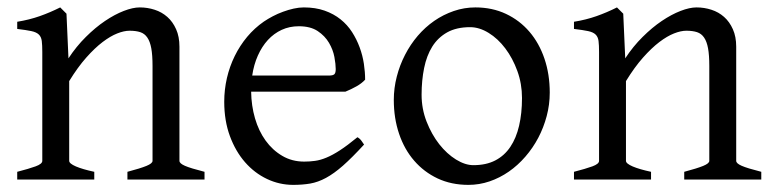

<svg xmlns="http://www.w3.org/2000/svg" viewBox="-20 -489 2108 523"><path d="M327.1 0V-21Q362.3 -30.3 378.9 -37.1Q395.5 -43.9 395.5 -50.8V-309.1Q395.5 -338.9 392.1 -357.4Q388.7 -376 381.3 -386.7Q374 -397.5 362.1 -401.4Q350.1 -405.3 333 -405.3Q317.9 -405.3 299.3 -397.9Q280.8 -390.6 259.5 -374.5Q238.3 -358.4 215.1 -332.3Q191.9 -306.2 168.5 -268.1V-50.8Q168.5 -43.5 186.8 -35.6Q205.1 -27.8 236.8 -21V0H26.9V-21Q59.1 -29.3 77.1 -35.9Q95.2 -42.5 95.2 -50.8V-347.2Q95.2 -366.2 93.8 -377.4Q92.3 -388.7 85.7 -395Q79.1 -401.4 65.4 -404.3Q51.8 -407.2 26.9 -410.2V-429.7Q60.1 -435.1 88.4 -445.1Q116.7 -455.1 144 -468.8L161.1 -451.7L166.5 -330.1Q188 -362.8 213.9 -388.4Q239.7 -414.1 266.1 -431.9Q292.5 -449.7 317.1 -459.2Q341.8 -468.8 360.8 -468.8Q381.8 -468.8 401.4 -462.4Q420.9 -456.1 435.8 -442.9Q450.7 -429.7 459.7 -409.4Q468.8 -389.2 468.8 -361.8V-50.8Q468.8 -43.9 483.6 -37.4Q498.5 -30.8 537.1 -21V0Z M793.9 -417.5Q768.6 -417.5 747.3 -407.7Q726.1 -397.9 709.7 -380.1Q693.4 -362.3 682.4 -337.6Q671.4 -313 667 -283.2H876Q887.2 -283.2 890.9 -286.9Q894.5 -290.5 894.5 -300.8Q894.5 -314 890.9 -333.7Q887.2 -353.5 876.2 -372.3Q865.2 -391.1 845.5 -404.3Q825.7 -417.5 793.9 -417.5ZM974.6 -272Q965.8 -262.2 951.2 -253.9Q936.5 -245.6 920.9 -239.3H664.1Q664.6 -201.2 674.6 -166.7Q684.6 -132.3 703.4 -106.2Q722.2 -80.1 748.8 -64.5Q775.4 -48.8 808.6 -48.8Q823.7 -48.8 838.1 -50.8Q852.5 -52.7 869.1 -59.6Q885.7 -66.4 906 -79.6Q926.3 -92.8 953.6 -115.2Q960 -111.8 964.6 -105.5Q969.2 -99.1 971.7 -95.2Q939 -59.6 914.3 -37.8Q889.6 -16.1 867.9 -4.4Q846.2 7.3 825 11Q803.7 14.6 778.8 14.6Q741.2 14.6 707.3 -1.5Q673.3 -17.6 647.5 -47.1Q621.6 -76.7 606.2 -118.4Q590.8 -160.2 590.8 -211.9Q590.8 -244.6 598.1 -276.4Q605.5 -308.1 619.4 -336.4Q633.3 -364.7 653.3 -388.7Q673.3 -412.6 698.7 -430.2Q709.5 -437.5 722.9 -444.6Q736.3 -451.7 751 -457Q765.6 -462.4 780 -465.6Q794.4 -468.8 807.6 -468.8Q839.4 -468.8 864.3 -460Q889.2 -451.2 907.7 -436.3Q926.3 -421.4 939 -401.6Q951.7 -381.8 959.7 -359.9Q967.8 -337.9 971.2 -315.2Q974.6 -292.5 974.6 -272Z M1401.9 -222.2Q1401.9 -260.7 1389.2 -295.7Q1376.5 -330.6 1356.4 -357.2Q1336.4 -383.8 1311 -399.4Q1285.6 -415 1260.7 -415Q1223.6 -415 1198.2 -400.9Q1172.9 -386.7 1157.5 -362.1Q1142.1 -337.4 1135.3 -303.7Q1128.4 -270 1128.4 -231Q1128.4 -192.4 1142.1 -157.5Q1155.8 -122.6 1176.5 -96.2Q1197.3 -69.8 1222.2 -54.4Q1247.1 -39.1 1269.5 -39.1Q1304.2 -39.1 1329.1 -52Q1354 -64.9 1370.1 -88.9Q1386.2 -112.8 1394 -146.5Q1401.9 -180.2 1401.9 -222.2ZM1477.5 -236.8Q1477.5 -204.1 1469.2 -172.9Q1460.9 -141.6 1446.3 -113.8Q1431.6 -85.9 1411.1 -62.3Q1390.6 -38.6 1366 -21.5Q1341.3 -4.4 1313.5 5.1Q1285.6 14.6 1255.9 14.6Q1209.5 14.6 1172.1 -2.9Q1134.8 -20.5 1108.2 -51.3Q1081.5 -82 1067.1 -124.5Q1052.7 -167 1052.7 -216.8Q1052.7 -249 1060.8 -280.3Q1068.8 -311.5 1083.3 -339.6Q1097.7 -367.7 1117.9 -391.4Q1138.2 -415 1162.8 -432.1Q1187.5 -449.2 1216.1 -459Q1244.6 -468.8 1274.9 -468.8Q1320.8 -468.8 1358.2 -451.2Q1395.5 -433.6 1422.1 -402.6Q1448.7 -371.6 1463.1 -329.1Q1477.5 -286.6 1477.5 -236.8Z M1843.8 0V-21Q1878.9 -30.3 1895.5 -37.1Q1912.1 -43.9 1912.1 -50.8V-309.1Q1912.1 -338.9 1908.7 -357.4Q1905.3 -376 1897.9 -386.7Q1890.6 -397.5 1878.7 -401.4Q1866.7 -405.3 1849.6 -405.3Q1834.5 -405.3 1815.9 -397.9Q1797.4 -390.6 1776.1 -374.5Q1754.9 -358.4 1731.7 -332.3Q1708.5 -306.2 1685.1 -268.1V-50.8Q1685.1 -43.5 1703.4 -35.6Q1721.7 -27.8 1753.4 -21V0H1543.5V-21Q1575.7 -29.3 1593.8 -35.9Q1611.8 -42.5 1611.8 -50.8V-347.2Q1611.8 -366.2 1610.4 -377.4Q1608.9 -388.7 1602.3 -395Q1595.7 -401.4 1582 -404.3Q1568.4 -407.2 1543.5 -410.2V-429.7Q1576.7 -435.1 1605 -445.1Q1633.3 -455.1 1660.6 -468.8L1677.7 -451.7L1683.1 -330.1Q1704.6 -362.8 1730.5 -388.4Q1756.3 -414.1 1782.7 -431.9Q1809.1 -449.7 1833.7 -459.2Q1858.4 -468.8 1877.4 -468.8Q1898.4 -468.8 1918 -462.4Q1937.5 -456.1 1952.4 -442.9Q1967.3 -429.7 1976.3 -409.4Q1985.4 -389.2 1985.4 -361.8V-50.8Q1985.4 -43.9 2000.2 -37.4Q2015.1 -30.8 2053.7 -21V0Z"/></svg>

Font: Gentium Plus CyrE
Style: Regular
Weight: 400
Designer: J. Victor Gaultney, Annie Olsen, Iska Routamaa, Becca Hirsbrunner
Foundry: SIL International
Version: Version 5.000